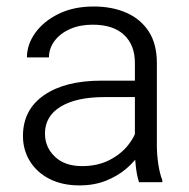

<svg xmlns="http://www.w3.org/2000/svg" viewBox="-20 -558 579 588"><path d="M393.1 -365.7Q393.1 -419.9 359.9 -451.2Q326.7 -482.4 263.7 -482.4Q224.6 -482.4 194.3 -469Q164.1 -455.6 147 -432.6Q129.9 -409.7 129.9 -382.3H62.5Q62.5 -421.9 88.1 -457.5Q113.8 -493.2 159.7 -515.6Q205.6 -538.1 267.1 -538.1Q323.7 -538.1 367.4 -518.8Q411.1 -499.5 435.8 -461.2Q460.4 -422.9 460.4 -364.7V-111.8Q460.4 -85 464.8 -55.4Q469.2 -25.9 477.1 -6.3V0H405.8Q399.9 -17.1 396.5 -43.5Q393.1 -69.8 393.1 -93.8ZM407.2 -260.7H300.3Q213.9 -260.7 165.8 -231.4Q117.7 -202.1 117.7 -148.9Q117.7 -107.4 147.9 -78.4Q178.2 -49.3 231.4 -49.3Q277.8 -49.3 313.7 -67.1Q349.6 -85 372.3 -113.5Q395 -142.1 401.9 -173.8L430.7 -137.2Q425.3 -114.3 408.9 -88.9Q392.6 -63.5 366.2 -41Q339.8 -18.6 304 -4.4Q268.1 9.8 223.1 9.8Q170.9 9.8 131.8 -10Q92.8 -29.8 71.5 -64.5Q50.3 -99.1 50.3 -141.6Q50.3 -221.7 114.7 -266.4Q179.2 -311 290.5 -311H407.2Z"/></svg>

Font: Heebo Light
Style: Regular
Weight: 300
Designer: Oded Ezer
Foundry: Ezer Type House
Version: Version 3.100